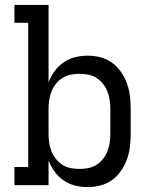

<svg xmlns="http://www.w3.org/2000/svg" viewBox="-20 -755 640 783"><path d="M337 8Q311 8 285.5 1.5Q260 -5 239 -19.5Q218 -34 202.5 -55.5Q187 -77 178 -101V0H39V-74H95V-662H39V-735H178V-419Q187 -443 202.5 -464.5Q218 -486 239 -500.5Q260 -515 285.5 -521.5Q311 -528 337 -528Q363 -528 389 -521.5Q415 -515 436.5 -499.5Q458 -484 473.5 -461.5Q489 -439 498 -414Q507 -389 510 -362.5Q513 -336 513 -310V-210Q513 -184 510 -157.5Q507 -131 498 -106Q489 -81 473.5 -58.5Q458 -36 436.5 -20.5Q415 -5 389 1.5Q363 8 337 8ZM304 -66Q322 -66 340 -69.5Q358 -73 373.5 -83Q389 -93 400.5 -107.5Q412 -122 418.5 -139Q425 -156 427.5 -174Q430 -192 430 -210V-310Q430 -328 427.5 -346Q425 -364 418.5 -381Q412 -398 400.5 -412.5Q389 -427 373.5 -437Q358 -447 340 -450.5Q322 -454 304 -454Q286 -454 268 -450.5Q250 -447 234.5 -437Q219 -427 207.5 -412.5Q196 -398 189.5 -381Q183 -364 180.5 -346Q178 -328 178 -310V-210Q178 -192 180.5 -174Q183 -156 189.5 -139Q196 -122 207.5 -107.5Q219 -93 234.5 -83Q250 -73 268 -69.5Q286 -66 304 -66Z"/></svg>

Font: Iosevka HT Extended
Style: Regular
Weight: 400
Width: 7
Monospace: yes
Designer: Belleve Invis
Foundry: Belleve Invis
Version: Version 32.3.0; ttfautohint (v1.8.4)